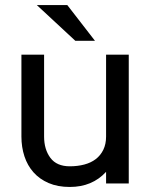

<svg xmlns="http://www.w3.org/2000/svg" viewBox="-20 -727 596 762"><path d="M279 -565 126 -707H247L357 -565ZM401 -45Q346 15 257 15Q209 15 173 -0.5Q137 -16 113 -43Q89 -70 77 -106.5Q65 -143 65 -185V-510H155V-185Q155 -134 180 -100.5Q205 -67 257 -67Q288 -67 314.5 -74Q341 -81 360 -95.5Q379 -110 390 -132.5Q401 -155 401 -185V-510H491V1H401Z"/></svg>

Font: Gen
Style: Regular
Weight: 400
Version: Version 1.000;PS 001.001;hotconv 1.0.56